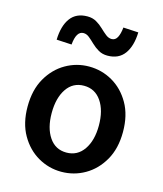

<svg xmlns="http://www.w3.org/2000/svg" viewBox="-111 -813 771 908"><g transform="rotate(15 274.5 -359.0)"><path d="M274 12Q213 12 160 -18.5Q107 -49 74 -106.5Q41 -164 41 -245Q41 -327 74 -384.5Q107 -442 160 -472.5Q213 -503 274 -503Q336 -503 389 -472.5Q442 -442 475 -384.5Q508 -327 508 -245Q508 -164 475 -106.5Q442 -49 389 -18.5Q336 12 274 12ZM274 -82Q328 -82 359 -127Q390 -172 390 -245Q390 -319 359 -364Q328 -409 274 -409Q220 -409 189.5 -364Q159 -319 159 -245Q159 -172 189.5 -127Q220 -82 274 -82ZM343 -575Q318 -575 299 -586Q280 -597 264.5 -612Q249 -627 235.5 -638Q222 -649 207 -649Q172 -649 166 -582L92 -586Q94 -654 122 -692Q150 -730 205 -730Q230 -730 249 -719Q268 -708 283.5 -693Q299 -678 313 -667Q327 -656 342 -656Q360 -656 369.5 -674Q379 -692 382 -723L456 -719Q454 -652 426 -613.5Q398 -575 343 -575Z"/></g></svg>

Font: Source Sans Pro SemiBold
Style: Regular
Weight: 600
Designer: Paul D. Hunt
Foundry: Adobe Systems Incorporated
Version: Version 2.045;hotconv 1.0.109;makeotfexe 2.5.65596